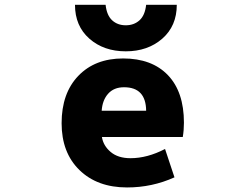

<svg xmlns="http://www.w3.org/2000/svg" viewBox="-20 -783 1040 814"><path d="M412.1 -202.1Q418 -165 449.2 -138.7Q480.5 -112.3 533.2 -112.3Q604.5 -112.3 679.7 -151.4L719.7 -31.2Q625 11.7 518.6 11.7Q392.6 11.7 316.9 -62Q241.2 -135.7 241.2 -260.7Q241.2 -387.7 312 -461.4Q382.8 -535.2 502 -535.2Q624 -535.2 691.9 -464.4Q759.8 -393.6 759.8 -262.7Q759.8 -231.4 754.9 -202.1ZM411.1 -313.5H599.6Q598.6 -413.1 505.9 -413.1Q462.9 -413.1 438.5 -385.7Q414.1 -358.4 411.1 -313.5ZM297.9 -762.7H427.7Q432.6 -717.8 455.6 -696.8Q478.5 -675.8 513.2 -675.8Q547.9 -675.8 571.3 -696.8Q594.7 -717.8 599.6 -762.7H729.5Q729.5 -672.9 668 -619.1Q606.4 -565.4 513.2 -565.4Q419.9 -565.4 358.9 -619.1Q297.9 -672.9 297.9 -762.7Z"/></svg>

Font: Gen Shin Gothic Monospace Heavy
Style: Bold
Weight: 800
Designer: [Source Han Sans]
Ryoko NISHIZUKA  (kana & ideographs); Paul D. Hunt (Latin, Greek & Cyrillic); Wenlong ZHANG  (bopomofo
Version: Version 1.002.20150607